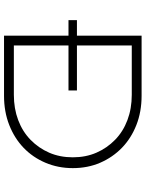

<svg xmlns="http://www.w3.org/2000/svg" viewBox="98 -838 740 977"><g transform="rotate(90 468.5 -350.0)"><path d="M83 -328V-371H441V-328ZM162 0V-700H468Q549 -700 616.5 -673.5Q684 -647 732.5 -600Q781 -553 808.5 -489.5Q836 -426 836 -350Q836 -275 808.5 -210.5Q781 -146 732.5 -99.5Q684 -53 616.5 -26.5Q549 0 468 0ZM212 -33 198 -50H463Q533 -50 591.5 -72Q650 -94 692 -135Q734 -176 757.5 -230Q781 -284 781 -350Q781 -416 757.5 -470Q734 -524 692 -565Q650 -606 591.5 -628Q533 -650 463 -650H195L212 -665Z"/></g></svg>

Font: Lexend Mega ExtraLight
Style: Regular
Weight: 250
Version: Version 1.007